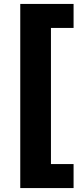

<svg xmlns="http://www.w3.org/2000/svg" viewBox="-20 -762 408 976"><path d="M83 -742H354V-620H239V72H354V194H83Z"/></svg>

Font: mBank
Style: Bold
Weight: 700
Designer: Julieta Ulanovsky
Foundry: Julieta Ulanovsky
Version: Version 7.200